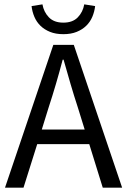

<svg xmlns="http://www.w3.org/2000/svg" viewBox="-20 -862 584 882"><path d="M203 -367 172 -267H369L338 -367Q320 -422 304 -476.5Q288 -531 272 -588H268Q253 -531 237 -476.5Q221 -422 203 -367ZM3 0 225 -656H319L541 0H452L390 -200H151L88 0ZM271 -705Q236 -705 210 -715.5Q184 -726 166 -743.5Q148 -761 138 -784.5Q128 -808 125 -834L175 -842Q181 -807 204.5 -782.5Q228 -758 271 -758Q314 -758 337.5 -782.5Q361 -807 367 -842L417 -834Q414 -808 404 -784.5Q394 -761 376 -743.5Q358 -726 332 -715.5Q306 -705 271 -705Z"/></svg>

Font: Giro Regular
Style: Regular
Weight: 400
Designer: Paul D. Hunt
Foundry: Adobe Systems Incorporated
Version: Version 1.000;PS 1.0;hotconv 1.0.88;makeotf.lib2.5.647800